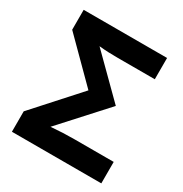

<svg xmlns="http://www.w3.org/2000/svg" viewBox="-166 -842 925 969"><g transform="rotate(30 296.5 -357.0)"><path d="M38 0V-119L268 -374L44 -598V-714H530V-590H315Q287 -590 260 -591Q233 -592 205 -595L427 -375L194 -119Q263 -125 332 -125H559V0Z"/></g></svg>

Font: Noto IKEA Arabic
Style: Bold
Weight: 700
Designer: Monotype Design Team
Foundry: Monotype Imaging Inc.
Version: Version 1.200